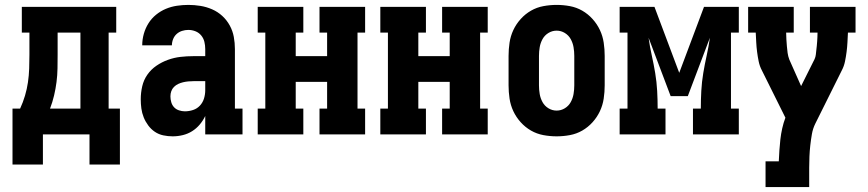

<svg xmlns="http://www.w3.org/2000/svg" viewBox="-20 -548 3540 783"><path d="M155 123H31V-105H62Q74 -131 82 -158Q90 -185 94 -212.5Q98 -240 99 -268.5Q100 -297 100 -325V-415H69V-520H454V-415H423V-105H469V123H345V0H155ZM184 -105H308V-415H215V-325Q215 -297 214.5 -269Q214 -241 210.5 -213.5Q207 -186 200.5 -158.5Q194 -131 184 -105Z M684 8Q665 8 646 4Q627 0 611.5 -10.5Q596 -21 584.5 -36.5Q573 -52 566 -69.5Q559 -87 556.5 -105.5Q554 -124 554 -143Q554 -170 560 -196Q566 -222 581 -243.5Q596 -265 618 -280Q640 -295 665 -304Q690 -313 716 -316Q742 -319 769 -319H817V-348Q817 -363 813.5 -377.5Q810 -392 800.5 -403.5Q791 -415 777 -420.5Q763 -426 748 -426Q735 -426 722.5 -422Q710 -418 700.5 -409.5Q691 -401 686 -388.5Q681 -376 681 -363H560Q560 -387 566.5 -410Q573 -433 585.5 -453Q598 -473 616.5 -488Q635 -503 656.5 -512Q678 -521 701.5 -524.5Q725 -528 748 -528Q773 -528 797.5 -524Q822 -520 845 -510Q868 -500 886.5 -483Q905 -466 917 -444Q929 -422 933.5 -397.5Q938 -373 938 -348V-105H969V0H817V-75Q808 -56 794.5 -40Q781 -24 763.5 -13Q746 -2 725.5 3Q705 8 684 8ZM734 -94Q751 -94 767.5 -99.5Q784 -105 795.5 -117.5Q807 -130 812 -146.5Q817 -163 817 -180V-217H769Q758 -217 747.5 -216Q737 -215 726.5 -212.5Q716 -210 706.5 -205.5Q697 -201 689.5 -193.5Q682 -186 678.5 -176Q675 -166 675 -155Q675 -143 678.5 -131Q682 -119 690 -110.5Q698 -102 710 -98Q722 -94 734 -94Z M1031 0V-105H1062V-415H1031V-520H1217V-415H1186V-319H1314V-415H1283V-520H1469V-415H1438V-105H1469V0H1283V-105H1314V-214H1186V-105H1217V0Z M1531 0V-105H1562V-415H1531V-520H1717V-415H1686V-319H1814V-415H1783V-520H1969V-415H1938V-105H1969V0H1783V-105H1814V-214H1686V-105H1717V0Z M2250 8Q2223 8 2196 3Q2169 -2 2145.5 -15.5Q2122 -29 2103.5 -49.5Q2085 -70 2073.5 -94.5Q2062 -119 2058 -146Q2054 -173 2054 -200V-320Q2054 -347 2058 -374Q2062 -401 2073.5 -425.5Q2085 -450 2103.5 -470.5Q2122 -491 2145.5 -504.5Q2169 -518 2196 -523Q2223 -528 2250 -528Q2277 -528 2304 -523Q2331 -518 2354.5 -504.5Q2378 -491 2396.5 -470.5Q2415 -450 2426.5 -425.5Q2438 -401 2442 -374Q2446 -347 2446 -320V-200Q2446 -173 2442 -146Q2438 -119 2426.5 -94.5Q2415 -70 2396.5 -49.5Q2378 -29 2354.5 -15.5Q2331 -2 2304 3Q2277 8 2250 8ZM2250 -97Q2268 -97 2283.5 -106.5Q2299 -116 2307.5 -131.5Q2316 -147 2319 -164.5Q2322 -182 2322 -200V-320Q2322 -338 2319 -355.5Q2316 -373 2307.5 -388.5Q2299 -404 2283.5 -413.5Q2268 -423 2250 -423Q2232 -423 2216.5 -413.5Q2201 -404 2192.5 -388.5Q2184 -373 2181 -355.5Q2178 -338 2178 -320V-200Q2178 -182 2181 -164.5Q2184 -147 2192.5 -131.5Q2201 -116 2216.5 -106.5Q2232 -97 2250 -97Z M2507 0V-105H2539V-415H2507V-520H2649L2750 -251L2851 -520H2993V-415H2961V-105H2993V0H2806V-105H2838Q2838 -141 2840 -177.5Q2842 -214 2848 -250Q2854 -286 2862 -322Q2870 -358 2875 -394L2785 -156H2715L2625 -394Q2630 -358 2638 -322Q2646 -286 2652 -250Q2658 -214 2660 -177.5Q2662 -141 2662 -105H2694V0Z M3102 215V110H3156Q3157 87 3158.5 64.5Q3160 42 3162.5 20Q3165 -2 3170 -24.5Q3175 -47 3183 -68L3087 -261Q3078 -278 3074 -297.5Q3070 -317 3067.5 -336.5Q3065 -356 3064 -375.5Q3063 -395 3062 -415H3031V-520H3217V-415H3186Q3186 -401 3187 -387Q3188 -373 3189 -359.5Q3190 -346 3192 -332Q3194 -318 3199 -305L3247 -197L3302 -307Q3306 -316 3307 -325Q3308 -334 3309 -343Q3310 -352 3311 -361Q3312 -370 3312.5 -379Q3313 -388 3313.5 -397Q3314 -406 3314 -415H3283V-520H3469V-415H3438Q3437 -395 3436 -375.5Q3435 -356 3432.5 -336.5Q3430 -317 3426 -297.5Q3422 -278 3413 -261L3305 -44Q3295 -24 3291 -1Q3287 22 3284.5 44.5Q3282 67 3281 90Q3280 113 3280 136V215Z"/></svg>

Font: Iosevka Curly Slab Extrabold
Style: Regular
Weight: 800
Monospace: yes
Designer: Belleve Invis
Foundry: Belleve Invis
Version: Version 22.1.2; ttfautohint (v1.8.4)